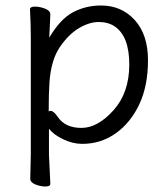

<svg xmlns="http://www.w3.org/2000/svg" viewBox="-20 -506 612 698"><path d="M157 -101Q161 -103 164 -103Q175 -103 190 -81Q217 -41 276 -41Q335 -41 392.5 -105Q450 -169 450 -271.5Q450 -374 397 -410Q373 -426 339 -426Q305 -426 267.5 -404Q230 -382 198 -335.5Q166 -289 160 -209Q157 -167 157 -101ZM90 144 92 55V-368Q92 -421 89 -472Q89 -482 107 -482Q125 -482 144 -474.5Q163 -467 163 -454Q163 -448 162 -432Q161 -416 160.5 -398.5Q160 -381 159 -369Q199 -437 245.5 -461.5Q292 -486 347 -486Q422 -486 470 -433Q518 -380 518 -287Q518 -194 486.5 -127Q455 -60 401 -21.5Q347 17 279 17Q244 17 209 0Q174 -17 158 -38V56L163 162Q163 172 145 172Q127 172 108.5 164.5Q90 157 90 144Z"/></svg>

Font: ToneOZ-Pinyin-WenKai-Regular
Style: Regular
Weight: 400
Designer: Fontworks Inc.
Foundry: ToneOZ
Version: Version 0.240331